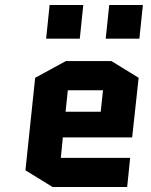

<svg xmlns="http://www.w3.org/2000/svg" viewBox="-20 -750 605 770"><path d="M502 -117 490 0H191L82 -67L121 -438L244 -505H427L536 -438L510 -199H232L224 -117ZM252 -388 243 -302H384L393 -388ZM165 -595 179 -730H314L300 -595ZM404 -595 418 -730H553L539 -595Z"/></svg>

Font: Quantico
Style: Bold Italic
Weight: 700
Italic angle: -12°
Designer: Matt Desmond
Foundry: MADtype
Version: Version 2.002